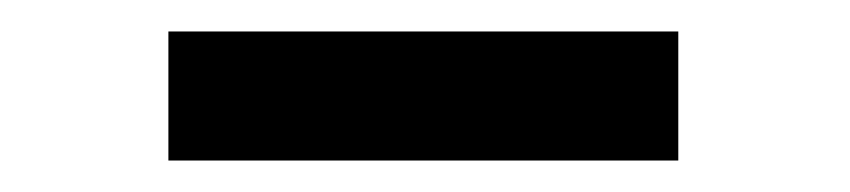

<svg xmlns="http://www.w3.org/2000/svg" viewBox="-20 -740 540 122"><path d="M87 -638V-720H411V-638Z"/></svg>

Font: Orbitron Medium
Style: Regular
Weight: 500
Designer: Matt McInerney
Foundry: The League of Moveable Type
Version: Version 2.001